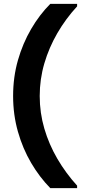

<svg xmlns="http://www.w3.org/2000/svg" viewBox="-20 -831 453 996"><path d="M241 145Q185 88 141.5 14Q98 -60 73 -148Q48 -236 48 -333Q48 -431 73 -518.5Q98 -606 141.5 -680.5Q185 -755 241 -811H380V-798Q321 -734 277.5 -659Q234 -584 210 -502Q186 -420 186 -333Q186 -246 210 -164Q234 -82 277.5 -7.5Q321 67 380 132V145Z"/></svg>

Font: DM Sans 9pt ExtraBold
Style: Regular
Weight: 800
Version: Version 4.004;gftools[0.9.30]